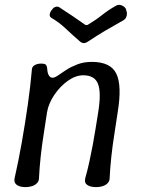

<svg xmlns="http://www.w3.org/2000/svg" viewBox="-20 -761 580 788"><path d="M111 -477Q112 -488 123 -494Q134 -500 149 -500Q164 -500 168.5 -495Q173 -490 174 -476Q175 -461 180.5 -451.5Q186 -442 196 -442Q205 -442 219 -452Q233 -462 252.5 -474.5Q272 -487 298 -497Q324 -507 357 -507Q434 -507 457.5 -458.5Q481 -410 463 -300Q457 -258 449.5 -211.5Q442 -165 437 -118.5Q432 -72 430 -30Q430 -18 422 -9.5Q414 -1 401.5 3Q389 7 375 7Q351 7 338 -2Q325 -11 330 -30Q339 -62 346.5 -96Q354 -130 360.5 -165Q367 -200 372.5 -234.5Q378 -269 383 -300Q396 -380 382.5 -416Q369 -452 322 -452Q290 -452 258 -429Q226 -406 202.5 -371Q179 -336 173 -300Q167 -258 159.5 -211.5Q152 -165 147 -118.5Q142 -72 140 -30Q140 -18 132 -9.5Q124 -1 111.5 3Q99 7 85 7Q61 7 48.5 -2.5Q36 -12 40 -30Q56 -100 69.5 -177Q83 -254 94 -330.5Q105 -407 111 -477ZM497 -721Q501 -714 501 -705Q501 -696 497 -688.5Q493 -681 485 -677Q442 -653 410 -634Q378 -615 342 -591Q332 -584 324 -584Q316 -584 308 -591Q280 -615 251 -642.5Q222 -670 192 -687Q183 -692 184 -701.5Q185 -711 193 -721L194 -722Q201 -732 210.5 -733.5Q220 -735 228 -728Q254 -711 279.5 -694Q305 -677 330 -659Q332 -658 335 -658Q338 -658 340 -659Q372 -678 399 -699.5Q426 -721 457 -738Q468 -744 480.5 -738.5Q493 -733 498 -722Z"/></svg>

Font: Winky Sans Light
Style: Italic
Weight: 300
Italic angle: -8.97852°
Designer: Simon Atzbach
Foundry: typofactur
Version: Version 1.205